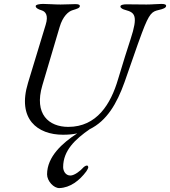

<svg xmlns="http://www.w3.org/2000/svg" viewBox="-20 -673 867 979"><path d="M803 -653C782 -653 757 -650 727 -650L625 -651C609 -651 594 -648 594 -640C594 -631 608 -625 620 -622C668 -609 685 -593 646 -474C633 -434 604 -344 582 -269C545 -143 474 -26 328 -26C230 -26 152 -90 196 -238L284 -535C300 -590 329 -615 350 -621C373 -628 386 -632 387 -641C388 -649 380 -652 364 -652C344 -652 318 -650 289 -650C254 -650 228 -653 200 -653C184 -653 162 -650 162 -642C162 -633 173 -626 193 -620C212 -614 228 -595 213 -547L123 -251C66 -65 172 14 301 14C328 14 352 12 374 7C298 56 220 126 220 216C220 250 254 287 283 286C338 284 385 248 420 201C423 197 430 184 430 181C430 174 427 171 423 171C416 171 405 180 403 183C391 197 360 222 339 222C313 222 302 197 302 179C302 94 364 37 437 -14C525 -57 576 -145 615 -254C648 -346 676 -432 704 -506C742 -608 756 -614 789 -622C812 -627 826 -633 827 -642C828 -650 819 -653 803 -653Z"/></svg>

Font: EB Garamond
Style: Italic
Weight: 400
Italic angle: -17.2°
Designer: Georg Duffner and Octavio Pardo
Foundry: Georg Duffner
Version: Version 1.000;PS 001.000;hotconv 1.0.88;makeotf.lib2.5.64775